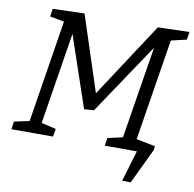

<svg xmlns="http://www.w3.org/2000/svg" viewBox="-92 -791 1067 1058"><g transform="rotate(10 441.5 -262.0)"><path d="M883 -698 876 -654 790 -634 699 -66 805 -45 802 -23 708 174H660L712 0H532L539 -44L623 -63L706 -579L440 -182L385 -178L250 -576L168 -63L250 -44L243 0H10L16 -44L101 -62L192 -634L112 -649L119 -693L296 -698L434 -276L707 -693Z"/></g></svg>

Font: Bitter Pro
Style: Italic
Weight: 400
Italic angle: -9°
Designer: Sol Matas, and Bitter project Authors
Foundry: Sol Matas
Version: Version 1.010